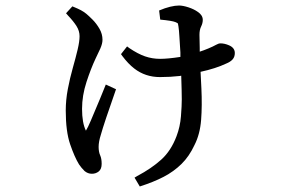

<svg xmlns="http://www.w3.org/2000/svg" viewBox="-20 -585 1040 695"><path d="M351 -441Q351 -427 343 -409Q335 -391 326 -373Q309 -337 293 -288Q277 -239 277 -191Q277 -140 291 -112Q298 -123 309 -149Q349 -243 363 -279L400 -262Q356 -137 345 -97Q337 -72 337 -53.5Q337 -35 342.5 -23Q348 -11 348 8Q348 27 337.5 35.5Q327 44 312.5 44Q298 44 286 34Q274 22 266 10Q250 -16 234 -62.5Q218 -109 218 -185Q218 -223 225.5 -262.5Q233 -302 243.5 -339Q254 -376 261 -405.5Q268 -435 268 -454Q268 -473 257 -490.5Q246 -508 226 -529L219 -537L242 -562Q264 -553 273 -548Q284 -542 292.5 -535Q301 -528 315 -514Q329 -500 340 -481Q351 -462 351 -441ZM448 -411Q479 -390 505 -381Q531 -372 559.5 -372Q588 -372 633 -379Q633 -387 633 -395Q631 -424 629.5 -450.5Q628 -477 626 -489L624 -500Q622 -502 615 -505Q603 -510 560 -514L556 -547Q577 -556 595.5 -560.5Q614 -565 628 -565Q642 -565 662 -558.5Q682 -552 696 -542Q714 -530 714 -513Q714 -501 708 -489Q702 -477 702 -459Q702 -441 703 -411Q703 -404 703 -398Q716 -402 734 -409.5Q752 -417 761.5 -422.5Q771 -428 778 -428Q793 -428 809 -421Q830 -412 830 -393Q830 -379 822 -370Q814 -361 799 -355Q761 -337 706 -325Q707 -295 709 -265Q712 -203 708 -151Q704 -99 684 -60Q665 -19 637 8.5Q609 36 572.5 55Q536 74 486 90L467 58L477 52Q528 25 563.5 -7Q599 -39 619 -92Q632 -126 635 -164Q638 -202 638 -225Q638 -250 636 -311L631 -310Q597 -306 559 -306Q506 -306 466 -337Q444 -354 423 -382L418 -389L440 -417Z"/></svg>

Font: Early Summer Mincho Screen
Style: Regular
Weight: 400
Designer: GuiWonder
Version: Version 1.002